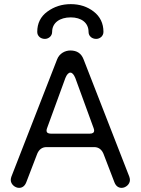

<svg xmlns="http://www.w3.org/2000/svg" viewBox="-20 -892 680 928"><path d="M322 -872C279 -872 242 -860 209 -836C176 -812 160 -779 160 -738C160 -717 177 -704 197 -704C214 -704 232 -717 232 -738C232 -782 269 -808 322 -808C373 -808 408 -782 408 -738C408 -717 425 -704 445 -704C462 -704 480 -717 480 -738C480 -779 464 -812 433 -836C402 -860 365 -872 322 -872ZM72 16C88 16 100 7 107 -11L160 -149C169 -170 184 -181 205 -181H435C456 -181 471 -170 480 -149L533 -11C540 7 552 16 568 16C587 16 608 -1 608 -22C608 -27 607 -32 605 -38L384 -605C373 -634 352 -648 320 -648C295 -648 267 -634 256 -605L35 -38C33 -32 32 -27 32 -22C32 -1 53 16 72 16ZM226 -246C212 -246 205 -251 205 -261C205 -265 206 -269 208 -274L296 -515C303 -532 311 -541 320 -541C329 -541 337 -532 344 -515L432 -274C434 -269 435 -265 435 -261C435 -251 428 -246 414 -246Z"/></svg>

Font: Dongle Light
Style: Regular
Weight: 300
Designer: Yanghee Ryu
Foundry: Yanghee Ryu
Version: Version 2.000